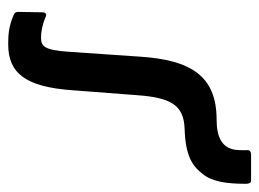

<svg xmlns="http://www.w3.org/2000/svg" viewBox="-102 -518 632 468"><g transform="rotate(90 214.0 -284.0)"><path d="M88 12C159 12 192 -31 200 -145L212 -302C218 -386 237 -416 294 -418C360 -420 385 -437 404 -462C423 -485 428 -521 428 -567C428 -575 426 -580 420 -580H357C350 -580 346 -577 346 -572C346 -561 347 -545 343 -532C336 -511 317 -496 272 -496C164 -496 126 -432 118 -308L106 -133C102 -77 93 -68 72 -68C58 -68 40 -71 22 -79C15 -83 10 -79 10 -72L9 -12C9 -6 12 -3 17 -1C46 11 65 12 88 12Z"/></g></svg>

Font: Sofia Sans Cond SemiBold
Style: Regular
Weight: 600
Width: 3
Designer: Botio Nikoltchev, Ani Petrova
Foundry: lettersoup
Version: Version 4.100